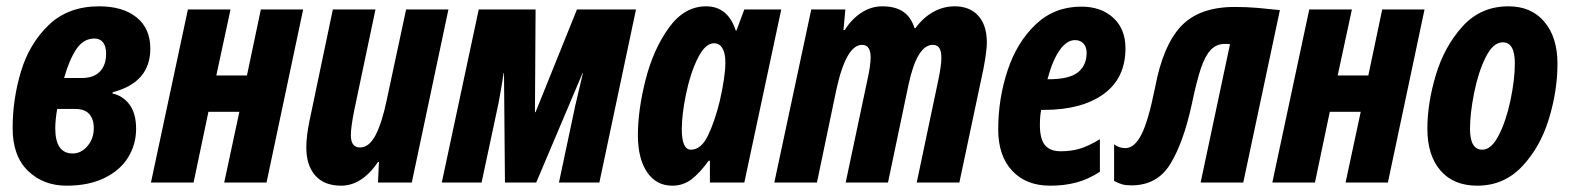

<svg xmlns="http://www.w3.org/2000/svg" viewBox="-20 -578 4970 608"><path d="M20 -172Q20 -264 46.5 -352Q73 -440 134.5 -499Q196 -558 294 -558Q369 -558 412.5 -523Q456 -488 456 -424Q456 -317 337 -286L336 -282Q369 -275 390 -247Q411 -219 411 -170Q411 -121 386 -80Q361 -39 311 -14.5Q261 10 191 10Q117 10 68.5 -37Q20 -84 20 -172ZM239 -331Q277 -331 296.5 -351.5Q316 -372 316 -408Q316 -431 306.5 -443.5Q297 -456 279 -456Q244 -456 221.5 -422Q199 -388 183 -331ZM277 -172Q277 -201 262.5 -217Q248 -233 218 -233H161Q155 -197 155 -172Q155 -92 210 -92Q237 -92 257 -115.5Q277 -139 277 -172Z M575 -548H710L665 -339H762L806 -548H940L824 0H690L738 -224H640L593 0H458Z M950 -111Q950 -147 960 -195L1034 -548H1169L1102 -230Q1091 -175 1091 -150Q1091 -111 1120 -111Q1149 -111 1169.5 -150.5Q1190 -190 1205 -263L1266 -548H1400L1284 0H1177L1180 -65H1177Q1126 10 1060 10Q1007 10 978.5 -22Q950 -54 950 -111Z M1496 -548H1676L1674 -223H1676L1807 -548H1994L1878 0H1750L1802 -245L1826 -347H1825L1678 0H1579L1576 -347H1575Q1569 -311 1567 -298L1559 -253L1505 0H1379Z M2000 -150Q2000 -230 2024.5 -326Q2049 -422 2098 -490Q2147 -558 2216 -558Q2285 -558 2310 -481H2312L2337 -548H2454L2337 0H2228V-69H2224Q2196 -30 2169.5 -10Q2143 10 2109 10Q2058 10 2029 -33Q2000 -76 2000 -150ZM2259 -257Q2277 -335 2277 -380Q2277 -410 2267.5 -425.5Q2258 -441 2241 -441Q2213 -441 2189.5 -393.5Q2166 -346 2152.5 -280.5Q2139 -215 2139 -169Q2139 -104 2168 -104Q2200 -104 2221.5 -148Q2243 -192 2259 -257Z M2549 -548H2657L2651 -483H2655Q2677 -518 2708 -538Q2739 -558 2774 -558Q2815 -558 2840 -541Q2865 -524 2876 -489H2879Q2903 -522 2935 -540Q2967 -558 3003 -558Q3051 -558 3078 -528Q3105 -498 3105 -443Q3105 -416 3094 -359L3018 0H2883L2951 -323Q2961 -370 2961 -395Q2961 -416 2954.5 -426Q2948 -436 2934 -436Q2884 -436 2857 -310L2792 0H2658L2727 -326Q2737 -371 2737 -396Q2737 -436 2710 -436Q2659 -436 2628 -292L2567 0H2432Z M3141 -168Q3141 -265 3170.5 -354.5Q3200 -444 3259.5 -500.5Q3319 -557 3404 -557Q3467 -557 3505.5 -521.5Q3544 -486 3544 -425Q3544 -330 3474.5 -280Q3405 -230 3286 -230H3277Q3273 -210 3273 -182Q3273 -138 3289 -118.5Q3305 -99 3339 -99Q3372 -99 3399 -107Q3426 -115 3463 -137V-34Q3426 -10 3388 0Q3350 10 3306 10Q3229 10 3185 -37.5Q3141 -85 3141 -168ZM3300 -327Q3366 -327 3393.5 -349Q3421 -371 3421 -411Q3421 -429 3411 -440Q3401 -451 3384 -451Q3358 -451 3335.5 -419Q3313 -387 3297 -327Z M3508 -5V-121Q3523 -109 3544 -109Q3572 -109 3594 -151Q3616 -193 3638 -302Q3663 -435 3720.5 -495.5Q3778 -556 3890 -556Q3928 -556 3962.5 -553Q3997 -550 4033 -546L3917 0H3782L3875 -438Q3870 -439 3859 -439Q3832 -439 3814 -420Q3796 -401 3782.5 -360.5Q3769 -320 3754 -248Q3728 -128 3686.5 -59.5Q3645 9 3563 9Q3546 9 3534.5 6Q3523 3 3508 -5Z M4126 -548H4261L4216 -339H4313L4357 -548H4491L4375 0H4241L4289 -224H4191L4144 0H4009Z M4500 -171Q4500 -251 4527 -341Q4554 -431 4611.5 -494.5Q4669 -558 4757 -558Q4829 -558 4870.5 -509Q4912 -460 4912 -376Q4912 -290 4884.5 -200.5Q4857 -111 4799.5 -50.5Q4742 10 4658 10Q4583 10 4541.5 -38Q4500 -86 4500 -171ZM4777 -377Q4777 -444 4739 -444Q4708 -444 4684.5 -396.5Q4661 -349 4648 -283.5Q4635 -218 4635 -170Q4635 -104 4674 -104Q4703 -104 4726.5 -150.5Q4750 -197 4763.5 -262Q4777 -327 4777 -377Z"/></svg>

Font: Noto Sans Display Ex Bold Cond
Style: Italic
Weight: 800
Width: 3
Italic angle: -12°
Designer: Monotype Design team
Foundry: Monotype Imaging Inc.
Version: Version 1.000